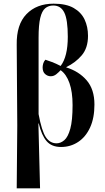

<svg xmlns="http://www.w3.org/2000/svg" viewBox="-20 -790 569 1045"><path d="M71 235 74 -107 71 -546Q69 -656 124 -713Q179 -770 272 -770Q340 -770 381 -746.5Q422 -723 440.5 -683.5Q459 -644 459 -595Q459 -529 425 -489Q391 -449 341 -425V-423Q409 -402 451.5 -353Q494 -304 494 -221Q494 -148 470.5 -96.5Q447 -45 405.5 -17.5Q364 10 312 10Q261 10 233.5 -22Q206 -54 191 -118H189L198 235ZM288 -10Q310 -10 330 -27Q350 -44 362.5 -89Q375 -134 375 -218Q375 -290 358 -338Q341 -386 310 -408Q300 -397 286.5 -386Q273 -375 256 -375Q239 -375 225.5 -387Q212 -399 212 -423Q212 -432 215 -443.5Q218 -455 227 -465Q240 -461 262.5 -452.5Q285 -444 310 -431Q349 -482 349 -590Q349 -683 330 -721.5Q311 -760 270 -760Q244 -760 226 -745Q208 -730 199 -692Q190 -654 190 -585V-169Q207 -77 229.5 -43.5Q252 -10 288 -10Z"/></svg>

Font: Noto Serif Display Condensed SemiBold
Style: Regular
Weight: 600
Width: 3
Designer: Monotype Design Team
Foundry: Monotype Imaging Inc.
Version: Version 2.009